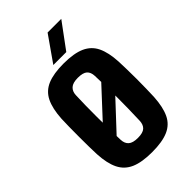

<svg xmlns="http://www.w3.org/2000/svg" viewBox="-235 -857 948 948"><g transform="rotate(-45 239.0 -382.5)"><path d="M77 -166 384.5 -497.5 430.5 -448 81 -74ZM239.5 9.5Q168.5 9.5 126 -9Q83.5 -27.5 63.2 -68.5Q43 -109.5 39.5 -176.5Q38.5 -198.5 38 -230.8Q37.5 -263 37.5 -299.2Q37.5 -335.5 38 -368.5Q38.5 -401.5 39.5 -424Q43.5 -492 63.8 -532.8Q84 -573.5 126.5 -591.5Q169 -609.5 239.5 -609.5Q311.5 -609.5 353.8 -590.5Q396 -571.5 415.5 -530.8Q435 -490 438.5 -424Q439.5 -401.5 440.2 -368.8Q441 -336 441 -300.5Q441 -265 440.2 -232.2Q439.5 -199.5 438.5 -176.5Q434.5 -109.5 415 -68.5Q395.5 -27.5 353.2 -9Q311 9.5 239.5 9.5ZM239.5 -90Q275 -90 289.8 -103.8Q304.5 -117.5 305.5 -144Q307 -188.5 307.8 -227.5Q308.5 -266.5 308.5 -303.2Q308.5 -340 307.8 -377.5Q307 -415 305.5 -457Q304.5 -483.5 289.8 -496.8Q275 -510 239.5 -510Q204.5 -510 188.8 -495.8Q173 -481.5 172 -456.5Q170.5 -423.5 170 -386Q169.5 -348.5 169.5 -308.2Q169.5 -268 170.2 -226.8Q171 -185.5 172.5 -144Q173.5 -117.5 189 -103.8Q204.5 -90 239.5 -90ZM198.5 -640 292 -773.5H387.5L289 -640Z"/></g></svg>

Font: Big Shoulders Text Thin ExtraBold
Style: Regular
Weight: 800
Version: Version 2.002